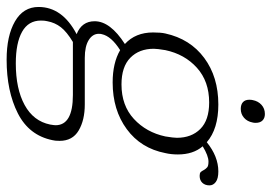

<svg xmlns="http://www.w3.org/2000/svg" viewBox="-152 -520 800 565"><g transform="rotate(90 247.5 -237.0)"><path d="M258 -571Q258 -577 259 -581Q262 -597 273 -607Q284 -617 300 -617Q312 -617 319 -610Q326 -603 326 -590Q326 -584 325 -581Q322 -565 311 -555.5Q300 -546 285 -546Q272 -546 265 -552.5Q258 -559 258 -571ZM510 -454Q510 -441 502.5 -433Q495 -425 482 -425Q474 -425 471 -428Q468 -431 465 -437Q461 -444 456.5 -447.5Q452 -451 440 -451Q423 -451 395 -434Q419 -406 419 -361Q419 -341 415 -324Q401 -252 344.5 -210.5Q288 -169 207 -169Q150 -169 112 -191Q71 -165 65 -137Q64 -134 64 -128Q64 -110 82.5 -98.5Q101 -87 135 -87H272Q318 -87 348.5 -69Q379 -51 379 -13Q379 1 377 8Q363 77 298 110Q233 143 140 143Q70 143 27.5 118.5Q-15 94 -15 49Q-15 -21 65 -63Q27 -78 27 -116Q27 -162 94 -205Q60 -236 60 -288Q60 -311 63 -324Q79 -397 135 -438.5Q191 -480 272 -480Q344 -480 383 -446Q425 -480 469 -480Q490 -480 500 -472.5Q510 -465 510 -454ZM370 -358Q370 -401 344 -427Q318 -453 266 -453Q204 -453 164 -417Q124 -381 112 -324Q108 -300 108 -290Q108 -247 134.5 -221Q161 -195 213 -195Q275 -195 314.5 -231.5Q354 -268 366 -324Q370 -348 370 -358ZM27 23Q25 30 25 42Q25 79 58 97.5Q91 116 151 116Q226 116 273.5 90Q321 64 331 15Q333 3 333 -1Q333 -52 244 -52H88Q58 -34 44.5 -16.5Q31 1 27 23Z"/></g></svg>

Font: Taviraj ExtraLight
Style: Italic
Weight: 275
Italic angle: -12°
Designer: Katatrad Team
Foundry: CadsonDemak
Version: Version 1.001